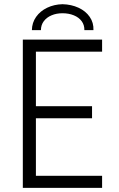

<svg xmlns="http://www.w3.org/2000/svg" viewBox="-20 -912 578 932"><path d="M90.8 -719.7H475.6V-661.1H154.3V-396.5H426.8V-337.9H154.3V-58.6H475.6V0H90.8ZM433.6 -765.6H389.6Q390.1 -790.5 376.5 -809.1Q362.8 -827.6 338.4 -837.6Q314 -847.7 283.2 -847.7Q253.9 -847.7 230.2 -837.6Q206.5 -827.6 192.6 -809.1Q178.7 -790.5 178.7 -765.6H134.8Q135.3 -801.8 155.3 -830.1Q175.3 -858.4 209 -874.5Q242.7 -890.6 283.2 -891.6Q326.2 -890.6 361.1 -874.5Q396 -858.4 415.5 -830.1Q435.1 -801.8 433.6 -765.6Z"/></svg>

Font: Reddit Sans Chocolate Light
Style: Regular
Weight: 300
Designer: Stephen Hutchings
Foundry: Reddit
Version: Version 1.013